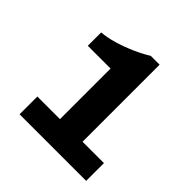

<svg xmlns="http://www.w3.org/2000/svg" viewBox="-180 -836 985 985"><g transform="rotate(45 312.5 -344.0)"><path d="M102 0V-129H266V-496H101V-593Q141 -596 188.5 -610Q236 -624 282.5 -644.5Q329 -665 366 -688H430V-129H585V0Z"/></g></svg>

Font: Archivo SemiBold ExtraBold
Style: Regular
Weight: 800
Version: Version 2.001